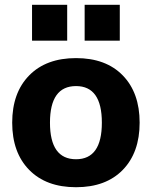

<svg xmlns="http://www.w3.org/2000/svg" viewBox="-20 -773 635 803"><path d="M334 -603V-753H481V-603ZM114 -603V-753H261V-603ZM102 -457.5Q173 -530 298 -530Q423 -530 493.5 -457.5Q564 -385 564 -260Q564 -135 493.5 -62.5Q423 10 298 10Q173 10 102 -62.5Q31 -135 31 -260Q31 -385 102 -457.5ZM298 -107Q406 -107 406 -260Q406 -413 298 -413Q189 -413 189 -260Q189 -107 298 -107Z"/></svg>

Font: Mplus 1p ExtraBold
Style: Regular
Weight: 800
Version: Version 1.061